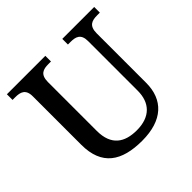

<svg xmlns="http://www.w3.org/2000/svg" viewBox="-178 -893 1081 1081"><g transform="rotate(-45 362.5 -352.0)"><path d="M369 10C532 10 615 -71 615 -205V-599C615 -660 648 -669 689 -669H710V-714H456V-669H477C517 -669 550 -660 550 -603V-207C550 -113 497 -53 389 -53C293 -53 227 -95 227 -210V-599C227 -660 260 -669 300 -669H321V-714H15V-669H37C76 -669 110 -660 110 -603V-217C110 -53 206 10 369 10Z"/></g></svg>

Font: Noto Serif Thai Medium
Style: Regular
Weight: 500
Designer: Monotype Design Team
Foundry: Monotype Imaging Inc.
Version: Version 1.901;PS 001.901;hotconv 1.0.88;makeotf.lib2.5.64775